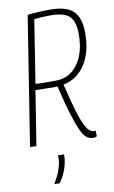

<svg xmlns="http://www.w3.org/2000/svg" viewBox="-101 -762 615 1033"><g transform="rotate(-10 207.0 -245.5)"><path d="M15 0 126 -703Q161 -707 189 -708.5Q217 -710 249 -710Q340 -710 377 -672.5Q414 -635 414 -554Q414 -448 370 -381.5Q326 -315 251 -300Q272 -212 288 -158Q304 -104 318 -75Q332 -46 344 -36Q356 -26 368 -25Q369 -25 372 -25.5Q375 -26 378 -27L379 5Q376 7 370.5 8.5Q365 10 360 10Q341 10 325 -1Q309 -12 293.5 -44Q278 -76 259.5 -136.5Q241 -197 217 -296Q214 -296 211 -296L208 -295Q173 -295 147 -296Q121 -297 97 -297L50 0ZM213 -328Q289 -328 334 -390Q379 -452 379 -555Q379 -620 351 -649.5Q323 -679 246 -679Q221 -679 202.5 -678Q184 -677 157 -674L103 -330Q126 -328 151 -328Q176 -328 213 -328ZM155 70H188Q189 83 187 100Q182 134 170 162.5Q158 191 139 219H109Q129 186 140 157.5Q151 129 155 102Q157 84 155 70Z"/></g></svg>

Font: Georama SemiCondensed ExtraLight
Style: Italic
Weight: 200
Width: 4
Italic angle: -9°
Designer: Jean-Baptiste Levee
Foundry: Production Type
Version: Version 1.000